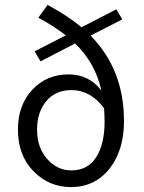

<svg xmlns="http://www.w3.org/2000/svg" viewBox="-20 -750 585 782"><path d="M53 -222Q53 -322 111.5 -384.5Q170 -447 259 -447Q343 -447 393 -381Q369 -492 286 -573L145 -500L121 -541L248 -606Q196 -646 136 -678L174 -730Q257 -685 312 -639L454 -712L478 -671L349 -605Q485 -467 485 -257Q485 -137 425.5 -62.5Q366 12 269 12Q180 12 116.5 -52.5Q53 -117 53 -222ZM131 -222Q131 -149 172 -102.5Q213 -56 271 -56Q337 -56 371.5 -109.5Q406 -163 406 -254Q406 -275 404 -309Q349 -383 271 -383Q206 -383 168.5 -338Q131 -293 131 -222Z"/></svg>

Font: RibengUni
Style: Regular
Weight: 400
Designer: (1) Dr. Andrew Glass (Senior Program Manager at Microsoft Corporation)
(2) Bivuti Chakma (Chakma Font Designer & Keyboar
Foundry: Bivuti Chakma
Version: Version 2.2022; Updated on: 03 June 2022; Friday